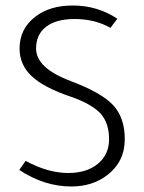

<svg xmlns="http://www.w3.org/2000/svg" viewBox="-20 -665 523 697"><path d="M381 -564Q324 -596 251 -596Q184 -596 147.5 -568Q111 -540 111 -489Q111 -418 236 -371Q348 -329 390.5 -283.5Q433 -238 433 -160Q433 -78 369 -29Q315 12 239 12Q141 12 50 -48L73 -81Q154 -37 228 -37Q295 -37 335.5 -70.5Q376 -104 376 -160Q376 -218 345 -253Q312 -288 237 -314Q139 -347 95 -388.5Q51 -430 51 -489Q51 -561 109 -605Q161 -645 244 -645Q334 -645 406 -597Z"/></svg>

Font: TajawalTap
Style: Regular
Weight: 300
Designer: Boutros Fonts
Foundry: Created by Boutros International 2017
Version: Version 2.700